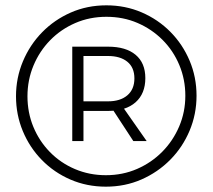

<svg xmlns="http://www.w3.org/2000/svg" viewBox="-20 -709 797 720"><path d="M377 -9Q306 -9 244.5 -35.5Q183 -62 137 -109Q91 -156 65.5 -217.5Q40 -279 40 -348Q40 -417 66 -479Q92 -541 138 -588Q184 -635 245.5 -662Q307 -689 379 -689Q450 -689 511.5 -662.5Q573 -636 619 -589.5Q665 -543 691 -481.5Q717 -420 717 -350Q717 -281 691 -219Q665 -157 618.5 -110Q572 -63 510.5 -36Q449 -9 377 -9ZM480 -180 395 -310H439L530 -180ZM377 -52Q440 -52 494 -75.5Q548 -99 588.5 -140Q629 -181 652 -235Q675 -289 675 -350Q675 -411 652.5 -465Q630 -519 589.5 -559.5Q549 -600 495.5 -623Q442 -646 379 -646Q316 -646 262 -622.5Q208 -599 168 -558Q128 -517 105.5 -463Q83 -409 83 -348Q83 -287 105 -233.5Q127 -180 167 -139Q207 -98 261 -75Q315 -52 377 -52ZM251 -180V-534H385Q452 -534 488.5 -503.5Q525 -473 525 -416Q525 -358 488.5 -325.5Q452 -293 385 -293H293V-180ZM293 -329H385Q431 -329 457.5 -351.5Q484 -374 484 -415Q484 -456 457.5 -477.5Q431 -499 385 -499H293Z"/></svg>

Font: Alexandria Light
Style: Regular
Weight: 300
Designer: Mohamed Gaber
Foundry: Kief Type Foundry
Version: Version 5.100